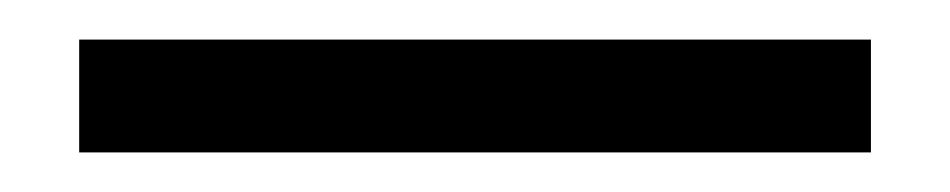

<svg xmlns="http://www.w3.org/2000/svg" viewBox="-20 -20 480 97"><path d="M20 0H420V57H20Z"/></svg>

Font: Oak Sans Light
Style: Regular
Weight: 400
Designer: Erik Kennedy, Walven
Foundry: Erik Kennedy, Walven
Version: Version 1.100;Glyphs 3.1.2 (3151)